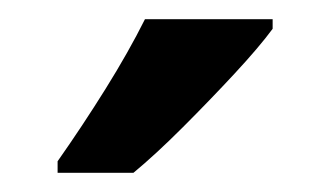

<svg xmlns="http://www.w3.org/2000/svg" viewBox="-20 -786 344 200"><path d="M264 -756Q250 -737 224.5 -709.5Q199 -682 170.5 -653.5Q142 -625 119 -606H40V-618Q66 -655 90 -693.5Q114 -732 131 -766H264Z"/></svg>

Font: Noto Sans Malayalam Condensed SemiBold
Style: Regular
Weight: 600
Width: 3
Designer: Jelle Bosma - Monotype Design Team
Foundry: Monotype Imaging Inc.
Version: Version 2.104; ttfautohint (v1.8.4.7-5d5b)